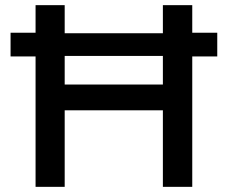

<svg xmlns="http://www.w3.org/2000/svg" viewBox="-20 -725 884 745"><path d="M118 0V-506H21V-598H118V-705H231V-596H612V-705H726V-598H823V-506H726V0H612V-297H231V0ZM231 -397H612V-508H231Z"/></svg>

Font: Nunito Sans 6pt SemiBold
Style: Regular
Weight: 600
Version: Version 3.101;gftools[0.9.27]